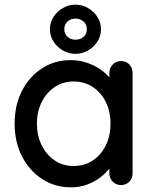

<svg xmlns="http://www.w3.org/2000/svg" viewBox="-20 -797 661 827"><path d="M501 -534Q523 -534 537 -519.5Q551 -505 551 -483V-51Q551 -29 537 -14.5Q523 0 501 0Q480 0 465.5 -14.5Q451 -29 451 -51V-123L472 -120Q472 -102 457.5 -80Q443 -58 418 -37.5Q393 -17 359 -3.5Q325 10 286 10Q217 10 162 -25.5Q107 -61 75 -123Q43 -185 43 -264Q43 -345 75 -406.5Q107 -468 161.5 -503Q216 -538 283 -538Q326 -538 362.5 -524Q399 -510 426 -488Q453 -466 467.5 -441.5Q482 -417 482 -395L451 -392V-483Q451 -504 465.5 -519Q480 -534 501 -534ZM297 -82Q344 -82 380 -106Q416 -130 436 -171.5Q456 -213 456 -264Q456 -316 436 -357Q416 -398 380 -422Q344 -446 297 -446Q251 -446 215.5 -422Q180 -398 159.5 -357Q139 -316 139 -264Q139 -213 159.5 -171.5Q180 -130 215.5 -106Q251 -82 297 -82ZM305 -565Q276 -565 251 -579.5Q226 -594 210.5 -618Q195 -642 195 -670Q195 -700 210.5 -724Q226 -748 251 -762.5Q276 -777 305 -777Q334 -777 359 -762.5Q384 -748 399.5 -724Q415 -700 415 -670Q415 -642 399.5 -618Q384 -594 359 -579.5Q334 -565 305 -565ZM305 -626Q326 -626 340 -638.5Q354 -651 354 -670Q354 -693 339 -705Q324 -717 305 -717Q285 -717 271 -704.5Q257 -692 257 -670Q257 -651 271 -638.5Q285 -626 305 -626Z"/></svg>

Font: Quicksand Light SemiBold
Style: Regular
Weight: 600
Version: Version 3.006